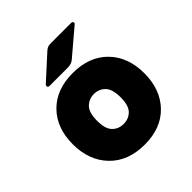

<svg xmlns="http://www.w3.org/2000/svg" viewBox="-157 -650 767 767"><g transform="rotate(-45 226.0 -267.0)"><path d="M123 -426Q116 -426 114.5 -431.5Q113 -437 117 -441L217 -532Q225 -539 231.5 -541Q238 -543 247 -543H362Q369 -543 371 -537.5Q373 -532 367 -528L261 -438Q248 -426 226 -426ZM227 9Q133 9 78.5 -47.5Q24 -104 24 -195Q24 -287 78 -342Q132 -397 225 -397Q318 -397 372.5 -341.5Q427 -286 427 -194Q427 -103 373.5 -47Q320 9 227 9ZM225 -109Q254 -109 273 -128Q292 -147 292 -193Q292 -240 272.5 -259Q253 -278 226 -278Q198 -278 178.5 -259Q159 -240 159 -193Q159 -147 178 -128Q197 -109 225 -109Z"/></g></svg>

Font: Zain Black
Style: Regular
Weight: 900
Designer: Zain,Boutros
Foundry: Mobile Telecommunications Company (Zain), 2024
Version: Version 1.50; ttfautohint (v1.8.4)